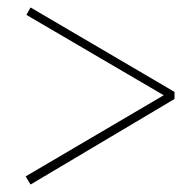

<svg xmlns="http://www.w3.org/2000/svg" viewBox="-20 -526 509 516"><path d="M62 -30 49 -52 420 -270 51 -486 62 -506 449 -279V-260Z"/></svg>

Font: UN Bangla Thin
Style: Regular
Weight: 100
Designer: Desinged by Rajon, Unicode developed by Rashed (IMGN)
Version: Version 2.000;March 19, 2023;FontCreator 14.0.0.2901 64-bit